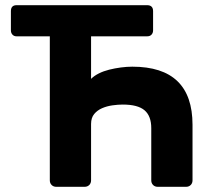

<svg xmlns="http://www.w3.org/2000/svg" viewBox="-20 -720 811 740"><path d="M197 0Q186 0 179 -7Q172 -14 172 -25V-580H44Q34 -580 28 -586.5Q22 -593 22 -603V-677Q22 -700 44 -700H547Q570 -700 570 -677V-603Q570 -593 564 -586.5Q558 -580 547 -580H331V-416Q343 -428 361 -437Q379 -446 401 -451.5Q423 -457 446 -460Q469 -463 490 -463Q722 -463 722 -239V-25Q722 -14 715 -7Q708 0 697 0H588Q577 0 570 -7Q563 -14 563 -25V-226Q563 -273 537 -295Q511 -317 453 -317Q435 -317 413.5 -314Q392 -311 373.5 -303Q355 -295 343 -280.5Q331 -266 331 -242V-25Q331 -14 324 -7Q317 0 306 0Z"/></svg>

Font: Fz Rubik SemBd
Style: Regular
Weight: 600
Designer: Hubert and Fischer
Foundry: Hubert and Fischer
Version: Vit hóa bi FontZin.com